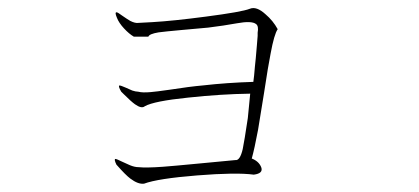

<svg xmlns="http://www.w3.org/2000/svg" viewBox="-20 -470 1040 477"><path d="M358.4 -415Q410.2 -418 491.2 -428.7Q581.1 -440.4 600.6 -448.2Q617.2 -455.1 639.6 -434.6Q658.2 -418.9 669.9 -397.5Q661.1 -384.8 652.3 -336.9Q646.5 -308.6 635.7 -237.3Q626 -175.8 621.1 -147.5Q612.3 -100.6 605.5 -76.2Q623 -69.3 628.9 -54.7Q634.8 -39.1 610.4 -36.1Q567.4 -42 469.7 -34.2Q372.1 -26.4 337.9 -13.7Q323.2 -11.7 303.7 -26.4Q292 -35.2 270.5 -59.6L269.5 -60.5Q262.7 -74.2 266.6 -75.2Q269.5 -75.2 283.2 -68.4Q295.9 -62.5 302.7 -59.6Q314.5 -54.7 324.2 -54.7Q342.8 -52.7 384.8 -55.7Q410.2 -57.6 471.7 -63.5L564.5 -72.3Q576.2 -70.3 583 -99.6Q586.9 -118.2 595.7 -176.8L601.6 -237.3Q529.3 -236.3 447.3 -227.5Q362.3 -218.8 339.8 -206.1Q332 -199.2 315.4 -210.9Q305.7 -217.8 288.1 -235.4L281.2 -242.2Q272.5 -256.8 277.3 -257.8Q279.3 -257.8 293 -252Q303.7 -247.1 308.6 -245.1Q317.4 -242.2 323.2 -242.2Q334 -239.3 354.5 -241.2Q367.2 -242.2 401.4 -247.1Q451.2 -254.9 484.4 -257.8Q543.9 -264.6 609.4 -266.6Q611.3 -279.3 613.3 -304.7Q615.2 -320.3 618.2 -357.4L620.1 -380.9V-388.7Q623 -405.3 616.2 -410.2Q605.5 -418.9 568.4 -412.1Q536.1 -406.2 497.1 -401.4Q473.6 -399.4 431.6 -395.5Q388.7 -391.6 374 -389.6Q350.6 -385.7 348.6 -378.9H312.5Q300.8 -385.7 288.1 -399.4Q275.4 -413.1 270.5 -425.8Q264.6 -439.5 269.5 -439.5Q272.5 -439.5 284.2 -430.7Q296.9 -421.9 303.7 -418Q315.4 -412.1 323.2 -413.1Z"/></svg>

Font: Batang
Style: Regular
Weight: 400
Version: Version 2.21